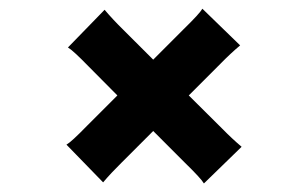

<svg xmlns="http://www.w3.org/2000/svg" viewBox="-20 -519 706 440"><path d="M132.3 -187.5Q143.6 -193.8 179.7 -231L249 -300.3L183.1 -366.7Q147 -403.8 135.7 -410.2L219.7 -496.6Q238.3 -474.6 261.2 -452.1L331.1 -382.3L400.4 -451.7Q437.5 -487.8 443.8 -499L530.3 -415Q508.3 -396.5 485.8 -373.5L412.6 -300.3L489.3 -224.1Q511.7 -201.2 533.7 -182.6L447.3 -98.6Q440.9 -109.9 403.8 -146L331.1 -218.8L257.8 -145.5Q234.9 -123 216.3 -101.1Z"/></svg>

Font: HammersmithOne
Style: Regular
Weight: 400
Designer: Nicole Fally
Foundry: Nicole Fally
Version: Version 1.003